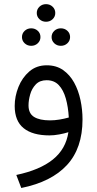

<svg xmlns="http://www.w3.org/2000/svg" viewBox="-20 -663 477 943"><path d="M160.6 -599.1Q160.6 -617.7 173.8 -630.1Q187 -642.6 206.1 -642.6Q225.1 -642.6 238.3 -630.1Q251.5 -617.7 251.5 -599.1Q251.5 -581.1 238.3 -568.6Q225.1 -556.2 206.1 -556.2Q187 -556.2 173.8 -568.6Q160.6 -581.1 160.6 -599.1ZM233.4 -481Q233.4 -499 246.6 -511.5Q259.8 -523.9 278.8 -523.9Q297.9 -523.9 311 -511.7Q324.2 -499.5 324.2 -481Q324.2 -462.9 311 -450.4Q297.9 -438 278.8 -438Q259.8 -438 246.6 -450.4Q233.4 -462.9 233.4 -481ZM87.9 -481Q87.9 -499 101.1 -511.5Q114.3 -523.9 133.3 -523.9Q152.3 -523.9 165.5 -511.7Q178.7 -499.5 178.7 -481Q178.7 -462.9 165.5 -450.4Q152.3 -438 133.3 -438Q114.3 -438 101.1 -450.4Q87.9 -462.9 87.9 -481ZM385.3 -76.2Q385.3 64.9 308.8 147.7Q232.4 230.5 84.5 260.3L60.1 196.3Q175.8 171.9 239.7 120.4Q303.7 68.8 315.9 -13.7Q295.9 -7.3 270.5 -2.7Q245.1 2 223.1 2Q140.1 2 96.2 -33.4Q52.2 -68.8 52.2 -142.6Q52.2 -189.9 70.6 -235.8Q88.9 -281.7 124 -312Q159.2 -342.3 209.5 -342.3Q256.3 -342.3 289.6 -319.1Q322.8 -295.9 344 -257.6Q365.2 -219.2 375.2 -171.9Q385.3 -124.5 385.3 -76.2ZM225.6 -71.8Q248 -71.8 271.7 -75.7Q295.4 -79.6 317.9 -85.9Q314.9 -138.2 303.2 -179.4Q291.5 -220.7 268.8 -244.9Q246.1 -269 209 -269Q175.3 -269 155.8 -248.5Q136.2 -228 128.2 -199.2Q120.1 -170.4 120.1 -145.5Q120.1 -105.5 147.5 -88.6Q174.8 -71.8 225.6 -71.8Z"/></svg>

Font: Vazirmatn RD FD Light
Style: Regular
Weight: 300
Designer: Saber Rastikerdar
Foundry: Saber Rastikerdar
Version: Version 33.003